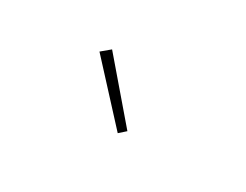

<svg xmlns="http://www.w3.org/2000/svg" viewBox="-34 -893 600 468"><g transform="rotate(30 266.0 -659.0)"><path d="M300 -574 318 -590 186 -744 162 -724 300 -574Z"/></g></svg>

Font: Assistant ExtraLight
Style: Regular
Weight: 275
Designer: Hebrew By Ben Nathan, Latin by Paul Hunt
Version: Version 2.001;PS 002.001;hotconv 1.0.88;makeotf.lib2.5.64775